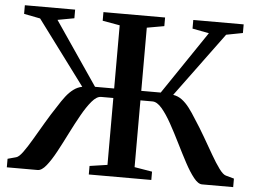

<svg xmlns="http://www.w3.org/2000/svg" viewBox="-52 -809 1158 875"><g transform="rotate(5 527.0 -371.5)"><path d="M9.5 0V-39L48 -49.5Q60.5 -52.5 78.5 -77.2Q96.5 -102 118.2 -139Q140 -176 164.2 -217.2Q188.5 -258.5 213 -295Q230 -322.5 246.2 -343.5Q262.5 -364.5 280.8 -378Q299 -391.5 320 -395.5L101.5 -689L27 -703.5V-743H257V-703.5L181 -689.5L378 -400.5H465.5V-689.5L386.5 -703.5V-743H668.5V-703.5L589.5 -689.5V-400.5H678.5L873.5 -689L797.5 -703.5V-743H1028V-703.5L952.5 -689L736 -395Q758.5 -391.5 776.5 -378Q794.5 -364.5 810.8 -343.2Q827 -322 843.5 -295Q868 -258 891.8 -216.8Q915.5 -175.5 936.8 -138.8Q958 -102 976 -77.5Q994 -53 1007 -49.5L1045 -39V0H902.5Q884.5 0 864 -25.8Q843.5 -51.5 821.8 -92.2Q800 -133 777.5 -178.5Q755 -224 732.5 -264.5Q710 -305 687.8 -331Q665.5 -357 644.5 -357H589.5V-51.5L670.5 -38V0H384.5V-39L465.5 -51V-357H409.5Q389.5 -357 367.5 -331Q345.5 -305 322.8 -264.5Q300 -224 277.2 -178.5Q254.5 -133 232.5 -92.2Q210.5 -51.5 189.8 -25.8Q169 0 150.5 0Z"/></g></svg>

Font: Merriweather 72pt SemiBold
Style: Regular
Weight: 600
Version: Version 2.100